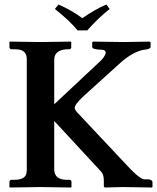

<svg xmlns="http://www.w3.org/2000/svg" viewBox="-20 -832 700 854"><path d="M325.2 -696.8Q288.1 -741.7 224.1 -792L240.2 -812Q300.8 -785.2 346.2 -751Q403.3 -791 453.1 -812L467.8 -792Q418 -753.4 368.2 -696.8ZM221.2 -76.2Q223.6 -32.7 275.9 -32.2H290Q297.4 -30.3 297.9 -22.9V0L295.9 2Q294.9 2 160.2 0Q160.2 0 23.9 2L22 0V-22.9Q23.4 -30.8 29.8 -32.2H43.9Q91.8 -32.2 97.7 -62Q98.6 -68.8 99.1 -76.2V-568.8Q99.1 -605.5 64.9 -611.3Q55.2 -612.8 43.9 -612.8H29.8Q22.9 -614.7 22 -621.1V-645L23.9 -647Q24.9 -647 160.2 -645L294.9 -647L296.9 -645V-621.1Q295.4 -614.3 290 -612.8H274.9Q223.1 -608.4 221.2 -568.8V-368.2L429.2 -563Q435.1 -568.8 440.4 -576.4Q445.8 -584 449 -592Q452.1 -600.1 447.5 -605.5Q442.9 -610.8 430.2 -610.8Q391.1 -611.8 390.1 -623V-644L394 -647Q395 -647 527.8 -645L645 -647L649.9 -644V-623Q648.4 -612.8 620.1 -610.8Q566.9 -601.1 505.9 -543.9L351.1 -403.8Q310.5 -365.7 312.5 -350.6Q314.5 -341.3 324.2 -331.1L563 -77.1Q604.5 -34.7 624 -34.2H642.1Q657.7 -31.2 658.2 -22V0L654.8 2Q653.8 2 524.9 0L445.8 2L441.9 -2V-27.8Q441.9 -55.2 430.7 -67.9Q428.2 -70.3 426.8 -71.8L221.2 -293.9Z"/></svg>

Font: Linux Libertine O
Style: Semibold
Weight: 700
Designer: Philipp H. Poll
Foundry: Philipp H. Poll
Version: Version 5.0.0